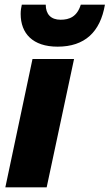

<svg xmlns="http://www.w3.org/2000/svg" viewBox="-20 -807 472 827"><path d="M228 -606C345 -606 412 -669 432 -787H328C312 -735 279 -722 241 -722C199 -722 177 -746 177 -787H74C71 -775 69 -761 69 -747C69 -663 121 -606 228 -606ZM3 0H181L299 -553H120Z"/></svg>

Font: Noto Sans SemiCondensed Black
Style: Italic
Weight: 900
Width: 4
Italic angle: -12°
Designer: Monotype Design Team
Foundry: Monotype Imaging Inc.
Version: Version 2.013